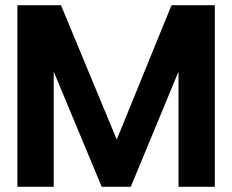

<svg xmlns="http://www.w3.org/2000/svg" viewBox="-20 -720 895 740"><path d="M47 0V-700H215L430 -182L641 -700H808V0H668V-444L484 0H372L187 -444V0Z"/></svg>

Font: Host Grotesk ExtraBold
Style: Regular
Weight: 800
Designer: Doğukan Karapınar
Foundry: Element Type
Version: Version 1.003; ttfautohint (v1.8.4.7-5d5b)